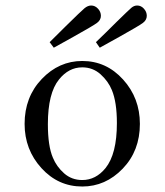

<svg xmlns="http://www.w3.org/2000/svg" viewBox="-20 -662 595 693"><path d="M68.8 -214.8Q68.8 -312 130.9 -377Q192.9 -441.9 276.9 -441.9Q363.8 -441.9 424.3 -375Q484.9 -308.1 484.9 -214.8Q484.9 -117.7 422.9 -53.2Q360.8 11.2 276.9 11.2Q189.9 11.2 129.4 -55.4Q68.8 -122.1 68.8 -214.8ZM152.8 -213.9Q152.8 -134.8 170.9 -92.8Q184.1 -60.5 211.4 -36.4Q238.8 -12.2 276.9 -12.2Q325.7 -12.2 360.8 -55.2Q401.9 -106 401.9 -217.8Q401.9 -293 383.8 -336.9Q370.6 -369.1 342.8 -394Q314.9 -418.9 276.9 -418.9Q228 -418.9 192.9 -375Q152.8 -325.7 152.8 -213.9ZM159.2 -509.8Q182.1 -532.7 216.8 -566.9Q272.9 -622.1 284.9 -632.1Q296.9 -642.1 309.1 -642.1Q323.2 -642.1 333.7 -630.6Q344.2 -619.1 344.2 -605Q344.2 -589.8 330.1 -579.3Q315.9 -568.8 246.1 -529.8Q203.1 -505.9 174.8 -490.2H173.8ZM326.2 -509.8Q358.4 -540.5 400.9 -583Q444.8 -626 454.3 -634Q463.9 -642.1 475.1 -642.1Q489.3 -642.1 499.5 -630.6Q509.8 -619.1 509.8 -605Q509.8 -589.8 495.8 -579.3Q481.9 -568.8 412.1 -529.8Q369.1 -505.9 340.8 -490.2H339.8Z"/></svg>

Font: CMU Serif Upright Italic
Style: UprightItalic
Weight: 500
Version: Version 0.7.0